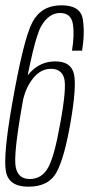

<svg xmlns="http://www.w3.org/2000/svg" viewBox="-20 -699 336 724"><path d="M87 5Q164 5 193.5 -49.8Q223 -104.5 246 -237.5Q269.5 -373 258.8 -420.2Q248 -467.5 188.5 -467.5Q133.5 -467.5 94.8 -426.8Q56 -386 44.5 -326.5L65.5 -315Q75 -365.5 103.8 -402.5Q132.5 -439.5 172 -439.5Q211.5 -439.5 221.8 -404.5Q232 -369.5 207.5 -235.5Q185 -108 161 -66Q137 -24 92 -24Q48 -24 39.2 -69.2Q30.5 -114.5 62.5 -297Q106.5 -550 135.2 -600Q164 -650 206.5 -650Q247.5 -650 254.5 -609.8Q261.5 -569.5 251.5 -508H289.5Q300.5 -574 292.2 -626.5Q284 -679 211.5 -679Q136.5 -679 102.5 -615.8Q68.5 -552.5 25 -303Q-8 -113.5 2 -54.2Q12 5 87 5Z"/></svg>

Font: Anybody Condensed ExtraLight
Style: Italic
Weight: 250
Width: 3
Italic angle: -10°
Version: Version 1.113;gftools[0.9.25]